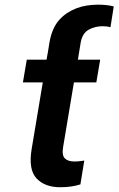

<svg xmlns="http://www.w3.org/2000/svg" viewBox="-20 -780 500 810"><path d="M93 -528.4H176.5L180.8 -554H181.1L188.2 -598Q198.2 -659.8 229 -695Q244.7 -712.7 263.3 -725Q282 -737.2 302.9 -745.2Q323.9 -753.2 346.9 -756.7Q370 -760.3 393.8 -760.3Q414.4 -760.3 430.6 -758.3Q446.7 -756.4 459.9 -752.8L446 -665.1Q431.8 -669.4 412.6 -669.4Q381.7 -669.4 354.4 -654.8Q326.7 -639.9 320 -598L308.6 -528.4H402.7L386.4 -432.5H291.9L246.4 -160.5Q240.1 -125 253.9 -111.5Q267.4 -98.7 293 -98.7Q306.1 -98.7 316.9 -100.1Q327.8 -101.6 335.6 -102.6L319.2 -2.1Q301.8 3.6 280.5 6.7Q259.2 9.9 233.7 9.9Q169.4 9.9 134.2 -27.3Q99.4 -64.3 113.3 -149.9L160.5 -432.5H76.7Z"/></svg>

Font: Inter P Semi Bold
Style: Italic
Weight: 600
Italic angle: 9.39999°
Designer: Rasmus Andersson
Foundry: rsms
Version: Version 3.018;git-588b23468